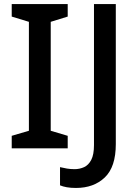

<svg xmlns="http://www.w3.org/2000/svg" viewBox="-20 -734 684 950"><path d="M315 0H38V-62L123 -87V-626L38 -652V-714H315V-652L231 -626V-87L315 -62ZM356 196Q330 196 310.5 192.5Q291 189 277 183V93Q293 97 311 100Q329 103 349 103Q374 103 396 93Q418 83 431.5 57Q445 31 445 -16V-714H553V-21Q553 92 498.5 144Q444 196 356 196Z"/></svg>

Font: Noto Sans Bengali Medium
Style: Regular
Weight: 500
Designer: Jelle Bosma - Monotype Design Team
Foundry: Monotype Imaging Inc.
Version: Version 2.003; ttfautohint (v1.8.4.7-5d5b)